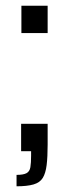

<svg xmlns="http://www.w3.org/2000/svg" viewBox="-20 -530 241 673"><path d="M38 123V83Q62 83 73 77Q84 71 86.5 56Q89 41 89 16V0H54V-96H147V-23Q147 20 143.5 48.5Q140 77 130 93.5Q120 110 97.5 116.5Q75 123 38 123ZM55 -414V-510H147V-414Z"/></svg>

Font: Saira Condensed Medium
Style: Regular
Weight: 500
Width: 3
Designer: Hector Gatti with collaboration of the Omnibus-Type team
Foundry: Omnibus-Type
Version: Version 1.101